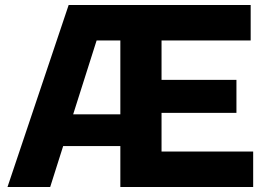

<svg xmlns="http://www.w3.org/2000/svg" viewBox="-20 -749 1067 769"><path d="M627 -142H994V0H462V-164H233L181 0H10L255 -729H984V-587H627V-429H927V-297H627ZM273 -291H462V-587H367Z"/></svg>

Font: BDO Grotesk
Style: Bold
Weight: 700
Designer: Deni Anggara
Foundry: Lokal Container
Version: Version 2.000